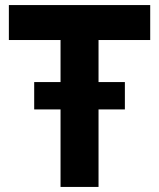

<svg xmlns="http://www.w3.org/2000/svg" viewBox="-20 -729 628 758"><path d="M219 -297V9H369V-297H473V-405H369V-571H573V-709H15V-571H219V-405H115V-297Z"/></svg>

Font: Kalas SG
Style: Bold
Weight: 700
Designer: Kalas
Foundry: Kalas
Version: Version 2.000;FEAKit 1.0